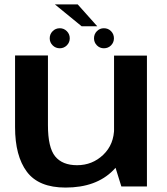

<svg xmlns="http://www.w3.org/2000/svg" viewBox="-20 -842 755 867"><path d="M528 0H643.5V-591H495V-106ZM196.5 -591.5H48V-268Q48 -137.5 101.5 -66.2Q155 5 276 5Q414 5 491.2 -73Q568.5 -151 568.5 -227L495.5 -265.5Q495.5 -190 446.2 -143Q397 -96 328 -96Q261.5 -96 229 -136Q196.5 -176 196.5 -276.5ZM250 -624Q268.5 -624 281.8 -637.2Q295 -650.5 295 -669Q295 -688 281.8 -701.2Q268.5 -714.5 250 -714.5Q231 -714.5 217.8 -701.2Q204.5 -688 204.5 -669Q204.5 -650.5 217.8 -637.2Q231 -624 250 -624ZM449 -624Q468.5 -624 481.5 -637.2Q494.5 -650.5 494.5 -669Q494.5 -688 481.5 -701.2Q468.5 -714.5 449 -714.5Q430.5 -714.5 417.5 -701.2Q404.5 -688 404.5 -669Q404.5 -650.5 417.5 -637.2Q430.5 -624 449 -624ZM348.5 -723.5H419L331 -822H228Z"/></svg>

Font: Anybody SemiExpanded SemiBold
Style: Regular
Weight: 600
Width: 6
Designer: Tyler Finck
Foundry: Etcetera Type Company
Version: Version 1.113;gftools[0.9.25]